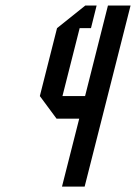

<svg xmlns="http://www.w3.org/2000/svg" viewBox="-20 -687 501 707"><path d="M291.7 0H208.3L271.7 -250H188.3L126.7 -333.3L190 -583.3L294.2 -666.7H335.8L315 -583.3H273.3L210 -333.3H293.3L377.5 -666.7H460.8Z"/></svg>

Font: Yulong
Style: Italic
Weight: 400
Italic angle: -14.25°
Designer: GGBotNet
Foundry: f0n7.com
Version: 1.00